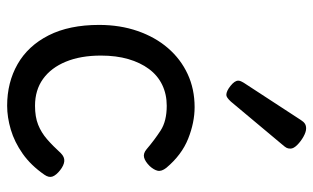

<svg xmlns="http://www.w3.org/2000/svg" viewBox="-194 -686 898 551"><g transform="rotate(90 255.5 -410.0)"><path d="M283 19Q216 19 163.5 -11Q111 -41 81 -100Q51 -159 51 -245Q51 -305 68.5 -355.5Q86 -406 117.5 -442.5Q149 -479 192 -499Q235 -519 287 -519Q331 -519 377.5 -500.5Q424 -482 461 -438Q472 -424 469.5 -413Q467 -402 456 -390Q443 -377 431.5 -374Q420 -371 408 -381Q381 -404 354 -421.5Q327 -439 283 -439Q250 -439 223 -426Q196 -413 177.5 -388Q159 -363 149 -328.5Q139 -294 139 -250Q139 -192 156.5 -149.5Q174 -107 206 -84Q238 -61 283 -61Q315 -61 337.5 -70Q360 -79 379 -95.5Q398 -112 419 -135Q430 -146 442 -145Q454 -144 468 -133Q482 -122 486 -111.5Q490 -101 481 -88Q454 -49 420.5 -25.5Q387 -2 351.5 8.5Q316 19 283 19ZM252 -610Q241 -610 226 -622Q211 -634 211 -644Q211 -647 212 -650Q213 -653 217 -660L324 -824Q329 -832 334.5 -835.5Q340 -839 348 -839Q358 -839 371.5 -831.5Q385 -824 395.5 -813.5Q406 -803 406 -794Q406 -787 403.5 -782.5Q401 -778 394 -770L271 -623Q259 -610 252 -610Z"/></g></svg>

Font: Playwrite VN
Style: Regular
Weight: 400
Designer: Veronika Burian, José Scaglione
Foundry: TypeTogether
Version: Version 1.002